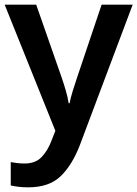

<svg xmlns="http://www.w3.org/2000/svg" viewBox="-20 -562 588 822"><path d="M0 -542H135L243 -233Q253 -204 261.5 -175Q270 -146 274 -120H278Q282 -142 291.5 -173Q301 -204 311 -233L415 -542H548L322 59Q289 145 239.5 192.5Q190 240 101 240Q76 240 57.5 237.5Q39 235 26 232V132Q36 134 52 136Q68 138 85 138Q131 138 157 111.5Q183 85 199 44L217 -2Z"/></svg>

Font: Noto Sans Lao UI SemBd
Style: Regular
Weight: 600
Designer: Monotype Design Team
Foundry: Monotype Imaging Inc.
Version: Version 2.000; ttfautohint (v1.8.4.7-5d5b)